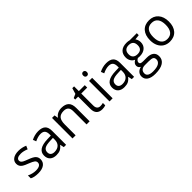

<svg xmlns="http://www.w3.org/2000/svg" viewBox="207 -2020 3546 3546"><g transform="rotate(-45 1980.5 -247.0)"><path d="M431.2 -146Q431.2 -71.3 375.5 -30.8Q319.8 9.8 219.2 9.8Q112.8 9.8 53.2 -23.9V-99.1Q91.8 -79.6 136 -68.4Q180.2 -57.1 221.2 -57.1Q284.7 -57.1 318.8 -77.4Q353 -97.7 353 -139.2Q353 -170.4 325.9 -192.6Q298.8 -214.8 220.2 -245.1Q145.5 -272.9 114 -293.7Q82.5 -314.5 67.1 -340.8Q51.8 -367.2 51.8 -403.8Q51.8 -469.2 105 -507.1Q158.2 -544.9 251 -544.9Q337.4 -544.9 419.9 -509.8L391.1 -443.8Q310.5 -477.1 245.1 -477.1Q187.5 -477.1 158.2 -459Q128.9 -440.9 128.9 -409.2Q128.9 -387.7 139.9 -372.6Q150.9 -357.4 175.3 -343.8Q199.7 -330.1 269 -304.2Q364.3 -269.5 397.7 -234.4Q431.2 -199.2 431.2 -146Z M892.1 0 876 -76.2H872.1Q832 -25.9 792.2 -8.1Q752.4 9.8 692.9 9.8Q613.3 9.8 568.1 -31.2Q522.9 -72.3 522.9 -147.9Q522.9 -310.1 782.2 -317.9L873 -320.8V-354Q873 -417 845.9 -447Q818.8 -477.1 759.3 -477.1Q692.4 -477.1 607.9 -436L583 -498Q622.6 -519.5 669.7 -531.7Q716.8 -543.9 764.2 -543.9Q859.9 -543.9 906 -501.5Q952.1 -459 952.1 -365.2V0ZM709 -57.1Q784.7 -57.1 827.9 -98.6Q871.1 -140.1 871.1 -214.8V-263.2L790 -259.8Q693.4 -256.3 650.6 -229.7Q607.9 -203.1 607.9 -147Q607.9 -103 634.5 -80.1Q661.1 -57.1 709 -57.1Z M1485.4 0V-346.2Q1485.4 -411.6 1455.6 -443.8Q1425.8 -476.1 1362.3 -476.1Q1278.3 -476.1 1239.3 -430.7Q1200.2 -385.3 1200.2 -280.8V0H1119.1V-535.2H1185.1L1198.2 -461.9H1202.1Q1227.1 -501.5 1272 -523.2Q1316.9 -544.9 1372.1 -544.9Q1468.8 -544.9 1517.6 -498.3Q1566.4 -451.7 1566.4 -349.1V0Z M1905.8 -57.1Q1927.2 -57.1 1947.3 -60.3Q1967.3 -63.5 1979 -66.9V-4.9Q1965.8 1.5 1940.2 5.6Q1914.6 9.8 1894 9.8Q1738.8 9.8 1738.8 -153.8V-472.2H1662.1V-511.2L1738.8 -544.9L1772.9 -659.2H1819.8V-535.2H1975.1V-472.2H1819.8V-157.2Q1819.8 -108.9 1842.8 -83Q1865.7 -57.1 1905.8 -57.1Z M2167 0H2085.9V-535.2H2167ZM2079.1 -680.2Q2079.1 -708 2092.8 -720.9Q2106.4 -733.9 2127 -733.9Q2146.5 -733.9 2160.6 -720.7Q2174.8 -707.5 2174.8 -680.2Q2174.8 -652.8 2160.6 -639.4Q2146.5 -626 2127 -626Q2106.4 -626 2092.8 -639.4Q2079.1 -652.8 2079.1 -680.2Z M2668 0 2651.9 -76.2H2647.9Q2607.9 -25.9 2568.1 -8.1Q2528.3 9.8 2468.8 9.8Q2389.2 9.8 2344 -31.2Q2298.8 -72.3 2298.8 -147.9Q2298.8 -310.1 2558.1 -317.9L2648.9 -320.8V-354Q2648.9 -417 2621.8 -447Q2594.7 -477.1 2535.2 -477.1Q2468.3 -477.1 2383.8 -436L2358.9 -498Q2398.4 -519.5 2445.6 -531.7Q2492.7 -543.9 2540 -543.9Q2635.7 -543.9 2681.9 -501.5Q2728 -459 2728 -365.2V0ZM2484.9 -57.1Q2560.5 -57.1 2603.8 -98.6Q2647 -140.1 2647 -214.8V-263.2L2565.9 -259.8Q2469.2 -256.3 2426.5 -229.7Q2383.8 -203.1 2383.8 -147Q2383.8 -103 2410.4 -80.1Q2437 -57.1 2484.9 -57.1Z M3333 -535.2V-483.9L3233.9 -472.2Q3247.6 -455.1 3258.3 -427.5Q3269 -399.9 3269 -365.2Q3269 -286.6 3215.3 -239.7Q3161.6 -192.9 3067.9 -192.9Q3043.9 -192.9 3022.9 -196.8Q2971.2 -169.4 2971.2 -127.9Q2971.2 -106 2989.3 -95.5Q3007.3 -85 3051.3 -85H3146Q3232.9 -85 3279.5 -48.3Q3326.2 -11.7 3326.2 58.1Q3326.2 147 3254.9 193.6Q3183.6 240.2 3046.9 240.2Q2941.9 240.2 2885 201.2Q2828.1 162.1 2828.1 90.8Q2828.1 42 2859.4 6.3Q2890.6 -29.3 2947.3 -42Q2926.8 -51.3 2912.8 -70.8Q2898.9 -90.3 2898.9 -116.2Q2898.9 -145.5 2914.6 -167.5Q2930.2 -189.5 2963.9 -210Q2922.4 -227.1 2896.2 -268.1Q2870.1 -309.1 2870.1 -361.8Q2870.1 -449.7 2922.9 -497.3Q2975.6 -544.9 3072.3 -544.9Q3114.3 -544.9 3147.9 -535.2ZM2906.2 89.8Q2906.2 133.3 2942.9 155.8Q2979.5 178.2 3047.9 178.2Q3149.9 178.2 3199 147.7Q3248 117.2 3248 64.9Q3248 21.5 3221.2 4.6Q3194.3 -12.2 3120.1 -12.2H3022.9Q2967.8 -12.2 2937 14.2Q2906.2 40.5 2906.2 89.8ZM2950.2 -363.8Q2950.2 -307.6 2981.9 -278.8Q3013.7 -250 3070.3 -250Q3189 -250 3189 -365.2Q3189 -485.8 3068.8 -485.8Q3011.7 -485.8 2981 -455.1Q2950.2 -424.3 2950.2 -363.8Z M3904.8 -268.1Q3904.8 -137.2 3838.9 -63.7Q3772.9 9.8 3656.7 9.8Q3585 9.8 3529.3 -23.9Q3473.6 -57.6 3443.4 -120.6Q3413.1 -183.6 3413.1 -268.1Q3413.1 -398.9 3478.5 -471.9Q3543.9 -544.9 3660.2 -544.9Q3772.5 -544.9 3838.6 -470.2Q3904.8 -395.5 3904.8 -268.1ZM3497.1 -268.1Q3497.1 -165.5 3538.1 -111.8Q3579.1 -58.1 3658.7 -58.1Q3738.3 -58.1 3779.5 -111.6Q3820.8 -165 3820.8 -268.1Q3820.8 -370.1 3779.5 -423.1Q3738.3 -476.1 3657.7 -476.1Q3578.1 -476.1 3537.6 -423.8Q3497.1 -371.6 3497.1 -268.1Z"/></g></svg>

Font: f0_2797  
Style: Regular
Weight: 400
Foundry: Ascender Corporation
Version: Version 1.10